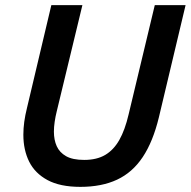

<svg xmlns="http://www.w3.org/2000/svg" viewBox="-20 -713 743 748"><path d="M293 15Q214 15 165 -11.5Q116 -38 93.5 -83.5Q71 -129 71 -188Q71 -213 74.5 -238.5Q78 -264 85 -292L180 -693H301L201 -279Q196 -259 193 -238.5Q190 -218 190 -200Q190 -168 201 -143.5Q212 -119 237.5 -104.5Q263 -90 308 -90Q357 -90 390 -109.5Q423 -129 445 -168Q467 -207 481 -267L583 -693H703L599 -256Q576 -161 536 -101Q496 -41 436 -13Q376 15 293 15Z"/></svg>

Font: Ubuntu Sans SemiBold
Style: Italic
Weight: 600
Italic angle: -13.5°
Designer: Dalton Maag Ltd
Foundry: Dalton Maag Ltd
Version: Version 1.006